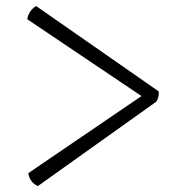

<svg xmlns="http://www.w3.org/2000/svg" viewBox="-20 -601 623 642"><path d="M74.7 -22C79.6 12.7 106.9 21 106.9 21L502.9 -261.2C502.9 -261.2 512.7 -274.4 510.7 -295.4L101.1 -580.6C73.7 -565.9 71.3 -536.6 71.3 -536.6L453.1 -279.8Z"/></svg>

Font: Trykker
Style: Regular
Weight: 400
Designer: Magnus Gaarde
Foundry: Magnus Gaarde
Version: Version 1.001